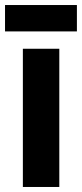

<svg xmlns="http://www.w3.org/2000/svg" viewBox="-37 -744 326 764"><path d="M199 0H54V-550H199ZM269 -724V-619H-17V-724Z"/></svg>

Font: Noto Sans ExtraCondensed ExtraBold
Style: Regular
Weight: 800
Width: 2
Designer: Monotype Design Team
Foundry: Monotype Imaging Inc.
Version: Version 2.013; ttfautohint (v1.8.4.7-5d5b)